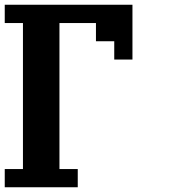

<svg xmlns="http://www.w3.org/2000/svg" viewBox="-20 -789 732 809"><path d="M0 0V-76.7H76.7V-691.9H0V-769H538.1V-538.1H461.4V-615.2H384.3V-691.9H230.5V-76.7H307.6V0Z"/></svg>

Font: Good Old DOS
Style: Regular
Weight: 400
Designer: Vasily Draigo
Foundry: Vasily Draigo
Version: 1.0